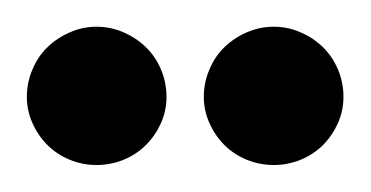

<svg xmlns="http://www.w3.org/2000/svg" viewBox="-20 -704 276 143"><path d="M104 -631.8Q104 -621.6 99.9 -612.3Q95.7 -603 88.6 -595.9Q81.5 -588.9 72 -585Q62.5 -581.1 51.8 -581.1Q41.5 -581.1 32 -585Q22.5 -588.9 15.4 -595.9Q8.3 -603 4.2 -612.3Q0 -621.6 0 -631.8Q0 -642.6 4.2 -652.3Q8.3 -662.1 15.4 -668.9Q22.5 -675.8 32 -679.9Q41.5 -684.1 51.8 -684.1Q62.5 -684.1 72 -679.9Q81.5 -675.8 88.6 -668.9Q95.7 -662.1 99.9 -652.3Q104 -642.6 104 -631.8ZM235.8 -631.8Q235.8 -621.6 231.7 -612.3Q227.5 -603 220.5 -595.9Q213.4 -588.9 203.9 -585Q194.3 -581.1 184.1 -581.1Q173.3 -581.1 163.8 -585Q154.3 -588.9 147.2 -595.9Q140.1 -603 136 -612.3Q131.8 -621.6 131.8 -631.8Q131.8 -642.6 136 -652.3Q140.1 -662.1 147.2 -668.9Q154.3 -675.8 163.8 -679.9Q173.3 -684.1 184.1 -684.1Q194.3 -684.1 203.9 -679.9Q213.4 -675.8 220.5 -668.9Q227.5 -662.1 231.7 -652.3Q235.8 -642.6 235.8 -631.8Z"/></svg>

Font: Mouse Memoirs
Style: Regular
Weight: 400
Version: Version 1.000